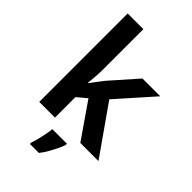

<svg xmlns="http://www.w3.org/2000/svg" viewBox="-289 -853 1167 1167"><g transform="rotate(45 295.0 -269.5)"><path d="M211 -407Q211 -383 208.5 -350Q206 -317 203 -292H207Q214 -302 225.5 -317Q237 -332 248.5 -347.5Q260 -363 269 -374L419 -544H572L366 -312L585 0H429L272 -227L211 -176V0H76V-760H211ZM375 71Q368 93 355.5 118.5Q343 144 328 170.5Q313 197 294 221H217V208Q224 189 230.5 162.5Q237 136 242.5 108.5Q248 81 249 61H375Z"/></g></svg>

Font: Noto Sans Oriya SemiBold
Style: Regular
Weight: 600
Version: Version 2.003